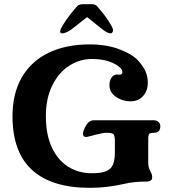

<svg xmlns="http://www.w3.org/2000/svg" viewBox="-20 -891 839 921"><path d="M40 -334Q40 -443 85 -520.5Q130 -598 213.5 -638Q297 -678 410 -678Q491 -678 553 -654.5Q615 -631 644 -599Q668 -572 678.5 -547.5Q689 -523 689 -494Q689 -456 666.5 -430.5Q644 -405 606 -405Q567 -405 536 -426.5Q505 -448 505 -482Q505 -502 512.5 -515Q520 -528 532 -532Q540 -535 553 -533Q560 -532 563.5 -535.5Q567 -539 567 -546Q567 -559 551 -571Q530 -588 497.5 -598Q465 -608 420 -608Q363 -608 312.5 -576Q262 -544 231 -481.5Q200 -419 200 -334Q200 -247 228 -185.5Q256 -124 306 -92Q356 -60 420 -60Q465 -60 488.5 -69.5Q512 -79 521.5 -100.5Q531 -122 531 -160V-214Q531 -241 524 -247.5Q517 -254 491 -254Q473 -254 435 -244L425 -241Q415 -239 406.5 -236.5Q398 -234 392 -234Q378 -234 378 -250Q378 -257 381 -264Q391 -291 403 -302.5Q415 -314 430 -314H718Q732 -314 740.5 -306Q749 -298 749 -285Q749 -254 718 -254Q701 -254 696 -249Q691 -244 691 -224V-110Q691 -89 700 -72Q705 -63 707.5 -56Q710 -49 710 -40Q710 -20 681 -20Q652 -20 626.5 -17.5Q601 -15 571 -8Q492 10 410 10Q228 10 134 -75.5Q40 -161 40 -334ZM273 -755Q279 -768 298.5 -796.5Q318 -825 348 -859Q358 -871 378 -871H418Q438 -871 446 -861Q480 -822 498 -794.5Q516 -767 520 -756Q524 -746 520.5 -738.5Q517 -731 511 -731Q495 -731 469 -752L398 -809L324 -751Q311 -741 298.5 -736Q286 -731 278 -731Q262 -731 273 -755Z"/></svg>

Font: Raigarh
Style: Regular
Weight: 400
Designer: jaikishan Patel
Foundry: MagicType
Version: Version 1.000;FEAKit 1.0